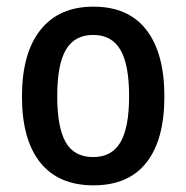

<svg xmlns="http://www.w3.org/2000/svg" viewBox="-20 -550 560 577"><path d="M261 7Q156 7 101 -61.5Q46 -130 46 -260Q46 -390 101.5 -460Q157 -530 261 -530Q366 -530 420 -460Q474 -390 474 -260Q474 -130 420 -61.5Q366 7 261 7ZM260 -78Q316 -78 342 -122.5Q368 -167 368 -261Q368 -355 342 -400Q316 -445 260 -445Q204 -445 178 -400.5Q152 -356 152 -261Q152 -167 177.5 -122.5Q203 -78 260 -78Z"/></svg>

Font: Asap Semi Condensed Medium
Style: Regular
Weight: 500
Width: 4
Designer: Pablo Cosgaya
Foundry: Omnibus-Type
Version: Version 3.001; ttfautohint (v1.8.4.7-5d5b)